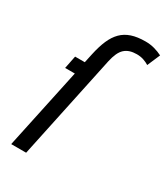

<svg xmlns="http://www.w3.org/2000/svg" viewBox="-184 -828 800 913"><g transform="rotate(30 216.0 -371.0)"><path d="M401.9 -648.9Q389.2 -657.2 371.8 -663.1Q354.5 -668.9 334 -668.9Q313.5 -668.9 297.1 -663.8Q280.8 -658.7 268.3 -647.5Q255.9 -636.2 247.3 -617.4Q238.8 -598.6 232.9 -571.8L111.8 0H29.8L124 -441.9H70.8L85 -512.2H138.2L148.9 -562Q159.2 -609.4 173.8 -643.3Q188.5 -677.2 210.4 -699.2Q232.4 -721.2 263.9 -731.7Q295.4 -742.2 339.8 -742.2Q365.7 -742.2 388.9 -735.8Q412.1 -729.5 432.1 -719.2Z"/></g></svg>

Font: Lorenzo Sans
Style: Italic
Weight: 400
Italic angle: -12°
Foundry: Intel Corporation
Version: Version 1.00; ttfautohint (v1.5)